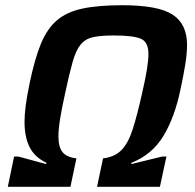

<svg xmlns="http://www.w3.org/2000/svg" viewBox="-20 -716 749 736"><path d="M10 0 34 -116H50Q77 -109 103.5 -101.5Q130 -94 157 -87L158 -92Q113 -113 93.5 -152Q74 -191 74 -249Q74 -276 78.5 -311Q83 -346 94 -399Q113 -490 136.5 -547.5Q160 -605 197.5 -637.5Q235 -670 295.5 -683Q356 -696 449 -696Q586 -696 641.5 -660Q697 -624 697 -544Q697 -510 690 -467.5Q683 -425 672 -374Q650 -267 606.5 -195Q563 -123 484 -92L483 -87Q513 -94 542.5 -101.5Q572 -109 602 -116H618L593 0H352L375 -109Q419 -114 445 -140Q471 -166 488.5 -220Q506 -274 525 -360Q537 -412 543 -448.5Q549 -485 549 -509Q549 -555 520 -567.5Q491 -580 416 -580Q366 -580 336.5 -573.5Q307 -567 289 -545Q271 -523 258.5 -479Q246 -435 230 -360Q218 -306 211 -264Q204 -222 204 -193Q204 -152 220 -132.5Q236 -113 273 -109L250 0Z"/></svg>

Font: Saira SemiBold
Style: Italic
Weight: 600
Italic angle: -12°
Designer: Hector Gatti with collaboration of the Omnibus-Type team
Foundry: Omnibus-Type
Version: Version 1.100; ttfautohint (v1.8.3)